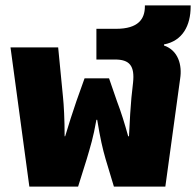

<svg xmlns="http://www.w3.org/2000/svg" viewBox="-20 -693 728 713"><path d="M89 0H270L302 -102C316 -150 326 -180 338 -248H341C352 -180 361 -141 372 -103L403 0H594L649 -401C657 -451 642 -506 589 -524V-528C658 -541 688 -598 688 -669V-673H518V-669C518 -623 494 -586 411 -586H338V-472H407C461 -472 481 -449 474 -385L468 -330C465 -299 462 -250 459 -187H456C443 -234 430 -276 414 -318L385 -402H294L264 -318C248 -271 236 -234 222 -187H220C220 -249 217 -305 214 -332L196 -517H19Z"/></svg>

Font: Noto Sans Thai UI SemCond Blk
Style: Regular
Weight: 900
Width: 4
Designer: Monotype Design Team
Foundry: Monotype Imaging Inc.
Version: Version 2.000